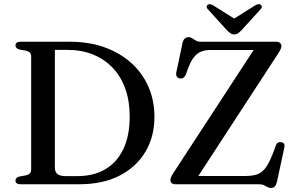

<svg xmlns="http://www.w3.org/2000/svg" viewBox="-20 -905 1457 943"><path d="M56 -18Q56 -33 75 -38L108 -44Q120 -47 126.5 -53.5Q133 -60 133 -71V-629Q133 -640 126.5 -646.5Q120 -653 108 -656L75 -662Q56 -667 56 -682Q56 -690.5 62 -695.2Q68 -700 80.5 -700H323.5Q417 -700 493.2 -672.8Q569.5 -645.5 624.5 -596Q679.5 -546.5 709 -479Q738.5 -411.5 738.5 -330.5Q738.5 -235 694.8 -160.5Q651 -86 568.5 -43Q486 0 368.5 0H80.5Q68 0 62 -5Q56 -10 56 -18ZM360.5 -40Q440 -40 497.2 -73.8Q554.5 -107.5 585.8 -172.8Q617 -238 617 -333.5Q617 -408 595.8 -468.2Q574.5 -528.5 534.2 -571.2Q494 -614 437.5 -637Q381 -660 310.5 -660H249.5V-81.5Q249.5 -60 262.5 -50Q275.5 -40 302.5 -40ZM1349 -646.5 939 -17.5 881 -40.5H1184Q1210.5 -40.5 1230 -44.8Q1249.5 -49 1265 -60.8Q1280.5 -72.5 1293.5 -94.2Q1306.5 -116 1320 -150.5L1335.5 -192Q1339 -201.5 1346 -205Q1353 -208.5 1362 -206.5Q1372 -205 1375.5 -198Q1379 -191 1376.5 -180L1340 -11Q1336.5 3 1329.8 10.5Q1323 18 1310.5 18Q1301 18 1293.5 13.5Q1286 9 1276.5 4.5Q1267 0 1251 0H843.5Q829.5 0 823.2 -5.5Q817 -11 817 -20.5Q817 -27 820 -34.5Q823 -42 829 -51.5L1241.5 -683.5L1255.5 -659.5H1013.5Q988.5 -659.5 969 -652Q949.5 -644.5 934.2 -626.2Q919 -608 906.5 -576.5L892 -537.5Q887 -526.5 879.2 -522.2Q871.5 -518 862.5 -520Q853 -521.5 848.2 -529Q843.5 -536.5 846 -550L876 -692Q879.5 -708 887 -715.2Q894.5 -722.5 907 -722.5Q916.5 -722.5 924.2 -717Q932 -711.5 941.8 -705.8Q951.5 -700 966.5 -700H1335.5Q1348.5 -700 1355.2 -694.2Q1362 -688.5 1362 -679Q1362 -673 1358.8 -664.8Q1355.5 -656.5 1349 -646.5ZM1150 -801.5 1026.5 -879Q1009.5 -889 999.5 -881.5Q995.5 -878 995 -871.8Q994.5 -865.5 1001.5 -859L1094 -757Q1103.5 -747.5 1111.5 -741.8Q1119.5 -736 1130.5 -736Q1142 -736 1149.5 -741.8Q1157 -747.5 1166.5 -757L1259.5 -859Q1266 -865.5 1265.8 -871.8Q1265.5 -878 1261 -881.5Q1251 -889 1234 -879L1110.5 -801.5Z"/></svg>

Font: Fraunces Wonky
Style: Regular
Weight: 400
Version: Version 1.000;[b76b70a41]